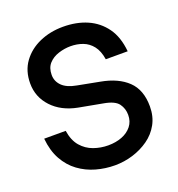

<svg xmlns="http://www.w3.org/2000/svg" viewBox="-131 -820 869 939"><g transform="rotate(-20 303.5 -350.0)"><path d="M309 12Q259 12 211 -1.5Q163 -15 123.5 -44Q84 -73 58.5 -119Q33 -165 27 -229H139Q147 -177 173 -147Q199 -117 235.5 -104Q272 -91 311 -91Q351 -91 383 -103.5Q415 -116 434 -140Q453 -164 453 -198Q453 -231 434.5 -256.5Q416 -282 359 -292L235 -315Q152 -331 103.5 -383Q55 -435 55 -506Q55 -571 88.5 -617Q122 -663 177.5 -687.5Q233 -712 300 -712Q370 -712 425 -688Q480 -664 515 -615.5Q550 -567 557 -491H443Q436 -536 415.5 -562Q395 -588 365.5 -599Q336 -610 302 -610Q271 -610 239.5 -600Q208 -590 188 -568Q168 -546 168 -509Q168 -476 192 -452Q216 -428 266 -419L381 -397Q469 -381 518 -334Q567 -287 567 -201Q567 -149 545 -109Q523 -69 485.5 -42.5Q448 -16 402.5 -2Q357 12 309 12Z"/></g></svg>

Font: Host Grotesk SemiBold
Style: Regular
Weight: 600
Designer: Doukan Karapınar
Foundry: Element Type
Version: Version 1.003